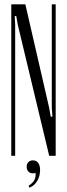

<svg xmlns="http://www.w3.org/2000/svg" viewBox="-20 -719 308 886"><path d="M207 -221 214 -181H222L219 -221V-699H237V0H207L62 -605L55 -645H48L50 -605V0H32V-699H97ZM144 78Q142 80 138 80.5Q134 81 131 81Q119 81 111 72.5Q103 64 103 51Q103 37 111 29Q119 21 132 21Q148 21 156.5 33Q165 45 165 66Q165 93 152 115.5Q139 138 116 147L112 138Q131 126 138.5 112Q146 98 144 78Z"/></svg>

Font: Moniqa Cond Heading
Style: Regular
Weight: 400
Width: 3
Designer: Rajesh Rajput
Foundry: Rajesh Rajput
Version: Version 1.000